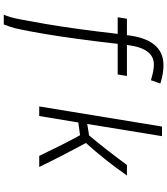

<svg xmlns="http://www.w3.org/2000/svg" viewBox="47 -760 905 1040"><g transform="rotate(90 500.0 -240.5)"><path d="M164 -425H74L82 -475H171Q193 -673 334 -673Q380 -673 433 -656L415 -605Q363 -621 330 -621Q241 -621 224 -475H392L384 -425H218Q191 -188 165 -34Q139 120 126 156L113 192H60Q65 182 74 153Q83 124 110 -33Q137 -190 164 -425Z M874 -475H931Q849 -357 755 -253Q826 -122 885 0H825Q757 -142 713 -221L644 -212L609 0H557L666 -665H718L652 -260L714 -270Q792 -363 874 -475Z"/></g></svg>

Font: TypoPRO Lekton
Style: Italic
Weight: 400
Italic angle: -9.3°
Designer: Paolo Mazzetti, Luciano Perondi, Raffaele Flato, Elena Papassissa, Emilio Macchia, Michela Povoleri, Tobias Seemiller, R
Version: Version 3.000